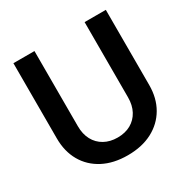

<svg xmlns="http://www.w3.org/2000/svg" viewBox="-161 -840 973 995"><g transform="rotate(-30 325.0 -343.0)"><path d="M325 12Q240 12 178 -20.5Q116 -53 82.5 -111.5Q49 -170 49 -248V-698H175V-248Q175 -201 193.5 -166.5Q212 -132 246 -113Q280 -94 325 -94Q371 -94 404.5 -113Q438 -132 456.5 -166.5Q475 -201 475 -248V-698H602V-248Q602 -170 568 -111.5Q534 -53 472 -20.5Q410 12 325 12Z"/></g></svg>

Font: Azeret Mono Medium
Style: Regular
Weight: 500
Designer: Martin Vácha
Foundry: Displaay
Version: Version 1.002